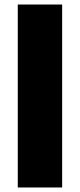

<svg xmlns="http://www.w3.org/2000/svg" viewBox="-20 -828 353 848"><path d="M58.5 0V-808H254.5V0Z"/></svg>

Font: Encode Sans Semi Expanded ExBd
Style: Regular
Weight: 800
Width: 6
Designer: Multiple Designers
Foundry: Impallari Type
Version: Version 2.000